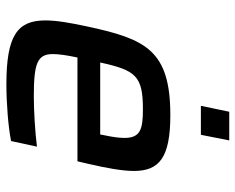

<svg xmlns="http://www.w3.org/2000/svg" viewBox="-90 -658 755 616"><g transform="rotate(90 288.0 -349.5)"><path d="M338 -707 319 -616H412L430 -707ZM250 8C311 8 387 2 432 -7L450 -90C402 -84 334 -80 289 -80C183 -80 153 -91 153 -141C153 -161 157 -187 164 -220H497L505 -254C519 -314 528 -365 528 -401C528 -482 486 -518 349 -518C141 -518 105 -439 65 -254C53 -199 45 -153 45 -117C45 -27 94 8 250 8ZM411 -293H180C205 -407 223 -430 330 -430C394 -430 422 -422 422 -371C422 -354 419 -332 413 -304Z"/></g></svg>

Font: Saira UNSAM Medium Italic
Style: Regular
Weight: 500
Italic angle: -12°
Designer: Hector Gatti with collaboration of the Omnibus-Type team
Foundry: Omnibus-Type
Version: Version 0.072;PS 000.072;hotconv 1.0.88;makeotf.lib2.5.64775